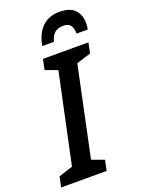

<svg xmlns="http://www.w3.org/2000/svg" viewBox="-211 -1005 791 1079"><g transform="rotate(-20 184.0 -465.5)"><path d="M-40 0 -27 -62 57 -89 171 -625 98 -652 111 -714H383L370 -652L284 -625L171 -89L245 -62L232 0ZM132 -783Q145 -855 184.5 -893Q224 -931 287 -931Q351 -931 379.5 -900Q408 -869 408 -822Q408 -812 407 -802Q406 -792 404 -783H337Q337 -816 324.5 -833Q312 -850 281 -850Q250 -850 230.5 -834.5Q211 -819 202 -783Z"/></g></svg>

Font: Noto Sans Condensed SemiBold
Style: Italic
Weight: 600
Width: 3
Italic angle: -12°
Designer: Monotype Design Team
Foundry: Monotype Imaging Inc.
Version: Version 2.013; ttfautohint (v1.8.4.7-5d5b)